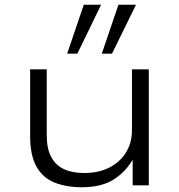

<svg xmlns="http://www.w3.org/2000/svg" viewBox="-20 -781 756 809"><path d="M325 8Q260 8 210.5 -11.5Q161 -31 134 -78.5Q107 -126 107 -207V-489H177V-211Q177 -155 195.5 -120Q214 -85 249 -68.5Q284 -52 335 -52Q397 -52 442.5 -76Q488 -100 512 -140.5Q536 -181 536 -232V-489H607V0H539V-115H543Q513 -60 461 -26Q409 8 325 8ZM409 -555 479 -761H553L452 -555ZM263 -555 333 -761H406L306 -555Z"/></svg>

Font: Nunito Sans 10pt Expanded Light
Style: Regular
Weight: 300
Width: 7
Designer: Vernon Adams
Foundry: Vernon Adams
Version: Version 3.101;gftools[0.9.27]